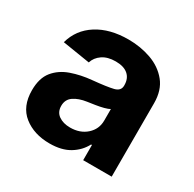

<svg xmlns="http://www.w3.org/2000/svg" viewBox="-129 -688 841 834"><g transform="rotate(30 291.5 -271.5)"><path d="M216.3 10.3Q138.2 10.3 86.7 -30.5Q35.2 -71.3 35.2 -152.3Q35.2 -213.4 63.7 -248.3Q92.3 -283.2 139.2 -299.6Q186 -315.9 239.7 -320.8Q311 -327.6 341.6 -335.2Q372.1 -342.8 372.1 -369.1V-371.6Q372.1 -405.3 350.6 -423.8Q329.1 -442.4 288.6 -442.4Q248 -442.4 222.4 -424.8Q196.8 -407.2 188.5 -379.9L50.8 -401.9Q70.3 -473.1 133.1 -512.9Q195.8 -552.7 289.1 -552.7Q349.6 -552.7 403.1 -533.7Q456.5 -514.6 489.7 -473.9Q522.9 -433.1 522.9 -368.2V0H379.9V-76.2H375.5Q355.5 -37.6 316.2 -13.7Q276.9 10.3 216.3 10.3ZM179.2 -157.2Q179.2 -126 201.9 -110.1Q224.6 -94.2 259.3 -94.2Q309.1 -94.2 341.1 -123Q373 -151.9 373 -194.8V-252.9Q364.3 -247.1 345.5 -242.2Q326.7 -237.3 305.7 -234.1Q284.7 -231 268.1 -228.5Q228 -222.7 203.6 -205.8Q179.2 -189 179.2 -157.2Z"/></g></svg>

Font: Konkhmer Sleokchher
Style: Regular
Weight: 400
Designer: Suon May Sophanith
Version: Version 1.000; ttfautohint (v1.8.4.7-5d5b);gftools[0.9.23]